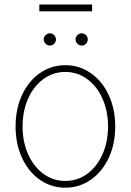

<svg xmlns="http://www.w3.org/2000/svg" viewBox="-20 -830 585 860"><path d="M49.8 -263.7Q49.8 -341.8 78.6 -404.3Q107.4 -466.8 158.4 -502.4Q209.5 -538.1 272.5 -538.1Q335.4 -538.1 386.7 -502.4Q438 -466.8 467 -404.1Q496.1 -341.3 496.1 -263.7Q496.1 -185.5 467 -123Q438 -60.5 386.7 -24.9Q335.4 10.7 272.5 10.7Q209.5 10.7 158.4 -24.9Q107.4 -60.5 78.6 -123Q49.8 -185.5 49.8 -263.7ZM463.9 -263.7Q463.9 -332 439.2 -387.7Q414.6 -443.4 370.8 -475.6Q327.1 -507.8 272.5 -507.8Q217.8 -507.8 174.1 -475.6Q130.4 -443.4 105.7 -387.7Q81.1 -332 81.1 -263.7Q81.1 -195.3 105.7 -139.6Q130.4 -84 174.1 -51.8Q217.8 -19.5 272.5 -19.5Q327.6 -19.5 371.3 -51.8Q415 -84 439.5 -139.6Q463.9 -195.3 463.9 -263.7ZM175.8 -653.3Q175.8 -664.6 184.1 -672.6Q192.4 -680.7 203.1 -680.7Q214.8 -680.7 222.7 -672.6Q230.5 -664.6 230.5 -653.3Q230.5 -642.1 222.7 -634Q214.8 -626 203.1 -626Q192.4 -626 184.1 -634.3Q175.8 -642.6 175.8 -653.3ZM318.4 -653.3Q318.4 -664.6 326.7 -672.6Q335 -680.7 345.7 -680.7Q357.4 -680.7 365.2 -672.6Q373 -664.6 373 -653.3Q373 -642.1 365.2 -634Q357.4 -626 345.7 -626Q335 -626 326.7 -634.3Q318.4 -642.6 318.4 -653.3ZM392.6 -779.3H156.2V-809.6H392.6Z"/></svg>

Font: Pretendard Thin
Style: Regular
Weight: 100
Designer: Base glyphs from Inter by Rasmus Andersson; Hangeul glyphs from Noto Sans CJK(Source Han Sans) by Jang Soo-young and Kan
Foundry: Kil Hyung-jin
Version: Version 1.309